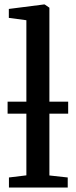

<svg xmlns="http://www.w3.org/2000/svg" viewBox="-20 -839 339 859"><path d="M98 -54.5V-748.5L19.5 -759V-799L176 -819H180L201 -804.5V-54L283 -45V0H20V-45ZM285 -384V-330.5H14V-384Z"/></svg>

Font: Merriweather 36pt
Style: Regular
Weight: 400
Designer: Eben Sorkin
Foundry: Eben Sorkin
Version: Version 2.100